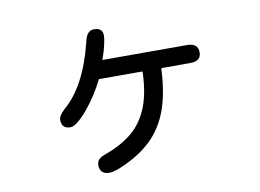

<svg xmlns="http://www.w3.org/2000/svg" viewBox="-70 -704 1141 841"><g transform="rotate(-10 500.0 -283.5)"><path d="M354 32Q310 32 310 -10Q310 -38 347 -50Q415 -74 463.5 -111.5Q512 -149 540 -211.5Q568 -274 572 -371V-380H378Q362 -347 341 -314.5Q320 -282 297 -254.5Q274 -227 253.5 -210.5Q233 -194 219 -194Q180 -194 180 -234Q180 -251 206 -276Q256 -318 292.5 -387Q329 -456 352 -550Q362 -599 394 -599Q433 -599 433 -564Q433 -551 427 -524.5Q421 -498 408 -460H784Q833 -460 833 -419Q833 -380 784 -380H656L655 -372Q650 -270 624.5 -198Q599 -126 550 -76Q501 -26 425 9Q376 32 354 32Z"/></g></svg>

Font: Huninn
Style: Regular
Weight: 400
Designer: justfont
Foundry: justfont
Version: Version 1.003